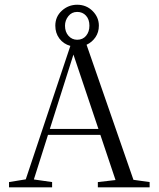

<svg xmlns="http://www.w3.org/2000/svg" viewBox="-20 -802 680 822"><path d="M18.6 0V-22.5L90.3 -34.2L281.2 -605.5Q251.5 -613.8 234.1 -637.2Q216.8 -660.6 216.8 -691.9Q216.8 -731 244.9 -756.3Q272.9 -781.7 310.5 -781.7Q349.6 -781.7 376.5 -754.9Q403.3 -728 403.3 -691.9Q403.3 -664.1 388.7 -642.6Q374 -621.1 350.6 -610.4L551.3 -32.2L620.6 -22.5V0H398.9V-22.5L474.6 -31.2L409.7 -224.6H185.5L125 -33.7L203.1 -22.5V0ZM310.5 -631.8Q334.5 -631.8 348.6 -648.9Q362.8 -666 362.8 -691.9Q362.8 -719.2 348.1 -735.1Q333.5 -751 310.5 -751Q287.1 -751 272.7 -732.9Q258.3 -714.8 258.3 -691.9Q258.3 -665.5 273.2 -648.7Q288.1 -631.8 310.5 -631.8ZM294.4 -568.4 193.4 -250H401.4Z"/></svg>

Font: Elstob Light
Style: Regular
Weight: 300
Designer: Peter S. Baker
Version: Version 1.015